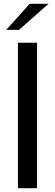

<svg xmlns="http://www.w3.org/2000/svg" viewBox="-20 -996 291 1016"><path d="M75 0V-770H176V0ZM13 -838 137 -976H237L80.5 -838Z"/></svg>

Font: Junction Medium
Style: Regular
Weight: 500
Designer: Caroline Hadilaksono
Foundry: Caroline Hadilaksono, Tyler Finck, The League of Moveable Type
Version: Version 2.000; ttfautohint (v1.8.3)